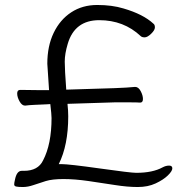

<svg xmlns="http://www.w3.org/2000/svg" viewBox="-20 -734 753 771"><path d="M252 -558Q240 -518 240 -486.5Q240 -455 246 -374L439 -380Q493 -382 522 -385H523Q536 -385 545 -368Q554 -351 554 -336.5Q554 -322 543 -322Q530 -323 502 -323H440L251 -317Q254 -289 254 -267Q254 -151 216 -75H226Q257 -75 381 -57.5Q505 -40 527 -40Q593 -40 633 -62Q646 -69 659 -69Q672 -69 672 -58Q672 -47 654 -29.5Q636 -12 605 2.5Q574 17 533 17Q492 17 441.5 9Q391 1 335.5 -7Q280 -15 235 -15Q190 -15 164 -7Q138 1 115 9Q92 17 72 17Q52 17 44.5 15Q37 13 37 6.5Q37 0 40 -12Q47 -48 67 -48H76Q133 -48 153 -90Q187 -155 187 -260Q187 -274 182 -316L165 -315Q143 -314 119.5 -313Q96 -312 82 -310H80Q68 -310 58.5 -327Q49 -344 49 -358.5Q49 -373 61 -373L142 -372H177Q170 -470 170 -478Q170 -549 195.5 -602Q221 -655 266 -684.5Q311 -714 370.5 -714Q430 -714 476 -700Q555 -677 596 -639Q602 -635 602 -624Q602 -613 587 -598.5Q572 -584 561 -584Q550 -584 545 -589Q477 -653 378.5 -653Q280 -653 252 -558Z"/></svg>

Font: LXGW WenKai Lite
Style: Regular
Weight: 400
Designer: LXGW / Fontworks Inc.
Foundry: LXGW / Fontworks Inc.
Version: Version 1.511; March 25, 2025